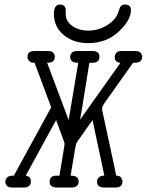

<svg xmlns="http://www.w3.org/2000/svg" viewBox="-20 -839 656 859"><path d="M3.9 -24.9Q3.9 -52.7 38.1 -53.2H42L209 -358.9L134.8 -558.1H133.8Q116.7 -558.1 109.9 -566.7Q103 -575.2 103 -584Q103 -610.8 134.8 -610.8H194.8Q210.9 -610.8 218 -603Q225.1 -595.2 225.1 -585Q225.1 -558.1 192.9 -558.1H190.9L287.1 -301.8L330.1 -558.1Q293.9 -558.1 293.9 -584Q293.9 -592.8 300.5 -601.8Q307.1 -610.8 325.2 -610.8H392.1Q425.3 -610.8 424.8 -585Q424.8 -558.1 394 -558.1H379.9L344.2 -336.9L337.9 -303.2L519 -558.1Q493.2 -560.1 493.2 -584Q493.2 -592.8 499.5 -601.8Q505.9 -610.8 523.9 -610.8H584Q602.1 -610.8 609.1 -602.5Q616.2 -594.2 616.2 -585Q616.2 -558.1 581.1 -558.1H575.2Q557.1 -532.2 539.1 -507.1Q521 -481.9 509.5 -465.6Q498 -449.2 486.6 -433.1Q475.1 -417 468.5 -408Q461.9 -398.9 455.6 -389.4Q449.2 -379.9 446 -375.5Q442.9 -371.1 440.4 -366Q438 -360.8 437.5 -358.4Q437 -356 437 -353V-347.2L494.1 -82Q497.1 -65.9 499 -56.2L500 -53.2Q515.1 -53.2 521.5 -44.7Q527.8 -36.1 527.8 -26.9Q527.8 0 496.1 0H448.2Q414.1 0 414.1 -25.9Q414.1 -37.1 422.1 -45.2Q430.2 -53.2 445.8 -53.2H446.8L394 -301.8Q328.1 -209 324 -202.4Q319.8 -195.8 316.9 -178.2Q297.9 -68.4 295.9 -53.2Q332 -53.2 332 -27.1Q332 -1 300.8 0H234.9Q201.7 0 202.1 -25.9Q202.1 -52.7 231.9 -53.2H246.1Q248 -64.5 253.4 -98.6Q258.8 -132.8 263.9 -161.9Q269 -190.9 269 -195.8Q269 -201.7 231 -301.8L95.2 -53.2Q118.2 -49.3 118.2 -27.8Q118.2 -1 87.9 0H34.2Q17.1 0 10.5 -8.5Q3.9 -17.1 3.9 -24.9ZM221.2 -776.9Q221.2 -818.8 249 -818.8Q269 -818.8 273.9 -799.8V-776.9Q273.9 -743.7 303.5 -722.9Q333 -702.1 375 -702.1Q420.9 -702.1 460.9 -727.1Q501 -752 512.2 -793L513.2 -795.9Q514.2 -797.9 514.6 -799.3Q515.1 -800.8 516.1 -804Q517.1 -807.1 518.6 -808.6Q520 -810.1 522 -812.5Q523.9 -814.9 526.4 -815.9Q528.8 -816.9 532.5 -817.9Q536.1 -818.8 540 -818.8Q551.3 -818.8 558.6 -812.5Q565.9 -806.2 565.9 -793.9Q565.9 -749 511 -697.5Q456.1 -646 374 -646Q309.1 -646 265.1 -682.4Q221.2 -718.8 221.2 -776.9Z"/></svg>

Font: CMU Typewriter Text
Style: LightOblique
Weight: 200
Italic angle: -9.46001°
Version: Version 0.7.0